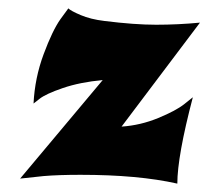

<svg xmlns="http://www.w3.org/2000/svg" viewBox="-20 -432 497 458"><path d="M403 6Q310 -15 172 -15Q120 -15 84 -12L28 -6L225 -241Q171 -236 130 -222Q89 -208 74 -196L60 -185Q63 -246 84 -302.5Q105 -359 124 -386L143 -412Q149 -406 172.5 -396Q196 -386 229 -382Q301 -373 352.5 -373Q404 -373 457 -378L270 -130Q315 -133 357.5 -150.5Q400 -168 420 -184L440 -200Q403 -59 403 6Z"/></svg>

Font: Ceviche One
Style: Regular
Weight: 400
Version: Version 1.002